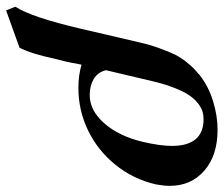

<svg xmlns="http://www.w3.org/2000/svg" viewBox="-72 -413 733 629"><g transform="rotate(90 294.5 -98.5)"><path d="M444.8 -200.2Q458 -257.3 458 -294.9Q458 -398.9 370.1 -398.9Q356.9 -398.9 345 -395.3Q333 -391.6 318.8 -380.9Q304.7 -370.1 292.5 -352.3Q280.3 -334.5 268.1 -303.7Q255.9 -272.9 246.1 -231.9L210 -79.1Q216.3 -52.7 238.5 -39.3Q260.7 -25.9 291 -25.9Q342.3 -25.9 384.3 -74Q426.3 -122.1 444.8 -200.2ZM136.2 204.1 14.2 248 2 217.8Q36.6 164.1 74.2 2.9L118.2 -186Q127 -224.6 138.2 -254.9Q149.4 -286.1 158.9 -305.2Q168.5 -324.2 182.1 -341.3Q195.8 -358.4 204.1 -366.5Q212.4 -374.5 226.1 -386.2Q263.7 -415.5 312 -430.2Q360.4 -444.8 404.8 -444.8Q489.3 -444.8 539.1 -401.4Q588.9 -357.9 588.9 -288.1Q588.9 -269 584 -242.2Q566.4 -167 518.8 -108.9Q471.2 -50.8 405.8 -19.8Q340.3 11.2 268.1 11.2Q227.1 11.2 191.9 1Q189 13.2 185.1 36.1Q183.1 48.3 172.9 86.9Q156.2 166 136.2 204.1Z"/></g></svg>

Font: Linux Libertine G
Style: Semibold Italic
Weight: 600
Italic angle: -11.5°
Designer: Philipp H. Poll
Foundry: Philipp H. Poll
Version: Version 5.1.1